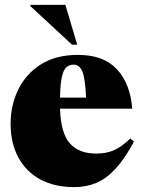

<svg xmlns="http://www.w3.org/2000/svg" viewBox="-20 -752 584 787"><path d="M300 -527Q404.5 -527 459.2 -468.2Q514 -409.5 522 -306.5H226Q229 -207 266 -164.8Q303 -122.5 374 -122.5Q414 -122.5 445 -135.2Q476 -148 514.5 -184.5L529 -171.5Q491.5 -101.5 454 -60.8Q416.5 -20 375.2 -2.5Q334 15 284 15Q204.5 15 146 -16.2Q87.5 -47.5 55.5 -106Q23.5 -164.5 23.5 -245Q23.5 -320 54.5 -384.2Q85.5 -448.5 147 -487.8Q208.5 -527 300 -527ZM282 -487Q264.5 -487 252.5 -476.8Q240.5 -466.5 233.8 -437.5Q227 -408.5 226 -352H333Q329 -432.5 317.2 -459.8Q305.5 -487 282 -487ZM296.5 -569H275L104.5 -727V-732H248Z"/></svg>

Font: Newsreader Display ExtraBold
Style: Regular
Weight: 800
Designer: Hugues Gentile
Foundry: Production Type
Version: Version 1.001